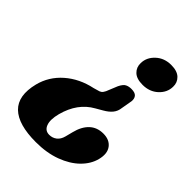

<svg xmlns="http://www.w3.org/2000/svg" viewBox="-212 -647 932 932"><g transform="rotate(45 254.0 -181.0)"><path d="M384 -228Q381.5 -205 367.8 -187.8Q354 -170.5 328.5 -156L294 -136Q216 -92.5 189 9Q176.5 57 187 85Q197.5 113 226.5 113Q248.5 113 265 100.2Q281.5 87.5 288 62.5L298 23.5Q310 -25 337.8 -51.2Q365.5 -77.5 408.5 -77.5Q451 -77.5 471.8 -49.8Q492.5 -22 480.5 25Q469.5 68.5 432.8 104.8Q396 141 338 162.5Q280 184 205.5 184Q85 184 34.2 134.8Q-16.5 85.5 8.5 -14.5Q26.5 -85 82.5 -134Q138.5 -183 218.5 -200L241 -206.5Q251 -208.5 258.2 -213.5Q265.5 -218.5 272 -232L295.5 -289.5Q307.5 -314 320.8 -320.5Q334 -327 351.5 -327Q376.5 -327 386.2 -315.8Q396 -304.5 394 -285ZM406 -546Q447.5 -546 467.8 -526.2Q488 -506.5 487 -477.5Q486.5 -437.5 454.8 -408.2Q423 -379 375.5 -379Q334 -379 313.8 -398.5Q293.5 -418 294.5 -447.5Q295 -487 326.8 -516.5Q358.5 -546 406 -546Z"/></g></svg>

Font: Fraunces 144pt S100
Style: Bold Italic
Weight: 700
Italic angle: -16°
Version: Version 1.000; ttfautohint (v1.8.3)